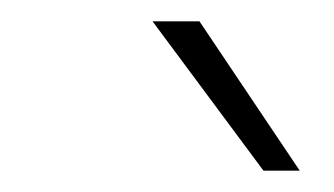

<svg xmlns="http://www.w3.org/2000/svg" viewBox="-20 -717 313 180"><path d="M227 -557 123 -697H167L261 -557Z"/></svg>

Font: Hanken Grotesk ExtraLight
Style: Italic
Weight: 250
Italic angle: -8°
Designer: Alfredo Marco Pradil
Foundry: Hanken Design Co.
Version: Version 3.013